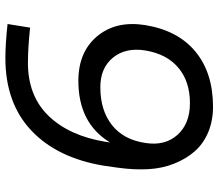

<svg xmlns="http://www.w3.org/2000/svg" viewBox="-68 -722 796 699"><g transform="rotate(90 329.5 -372.0)"><path d="M368.2 -750Q419.4 -750 461.2 -732.4Q502.9 -714.8 530.5 -683.3Q558.1 -651.9 575.4 -608.2Q592.8 -564.5 595.5 -512.5Q598.1 -460.4 589.8 -401.9L583 -354Q555.2 -183.6 455.1 -88.9Q355 5.9 190.9 5.9Q140.1 5.9 66.9 -2L80.1 -84Q155.3 -76.2 208 -76.2Q329.1 -76.2 401.9 -151.9Q474.6 -227.5 496.1 -360.8L498 -375Q428.2 -259.8 273.9 -259.8Q168.5 -259.8 111.3 -328.4Q54.2 -397 70.8 -502.9Q90.3 -622.6 167.7 -686.3Q245.1 -750 368.2 -750ZM355 -666Q275.9 -666 225.8 -623.5Q175.8 -581.1 163.1 -502.9Q151.9 -432.1 189.2 -386Q226.6 -339.8 296.9 -339.8Q381.3 -339.8 434.8 -382.1Q488.3 -424.3 500 -503.9Q511.2 -575.2 470.5 -620.6Q429.7 -666 355 -666Z"/></g></svg>

Font: Sora Italic
Style: Regular
Weight: 400
Designer: Jonathan Barnbrook, Julián Moncada
Foundry: Barnbrook Fonts
Version: Version 2.000